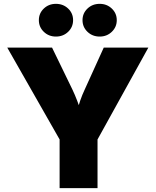

<svg xmlns="http://www.w3.org/2000/svg" viewBox="-20 -974 806 994"><path d="M288.6 0V-252L17.6 -727.5H249.5L354.5 -511.2Q368.2 -482.4 379.6 -452.4Q391.1 -422.4 402.8 -385.3H374Q384.8 -422.4 395 -452.4Q405.3 -482.4 418.9 -511.2L517.1 -727.5H748L484.9 -252V0ZM496.1 -784.7Q458.5 -784.7 432.9 -809.3Q407.2 -834 407.2 -869.6Q407.2 -905.3 432.9 -929.7Q458.5 -954.1 496.1 -954.1Q533.2 -954.1 558.8 -929.7Q584.5 -905.3 584.5 -869.6Q584.5 -834 558.8 -809.3Q533.2 -784.7 496.1 -784.7ZM269.5 -784.7Q232.4 -784.7 206.8 -809.3Q181.2 -834 181.2 -869.6Q181.2 -905.3 206.8 -929.7Q232.4 -954.1 269.5 -954.1Q307.1 -954.1 332.8 -929.7Q358.4 -905.3 358.4 -869.6Q358.4 -834 332.8 -809.3Q307.1 -784.7 269.5 -784.7Z"/></svg>

Font: Inter 18pt Black
Style: Regular
Weight: 900
Designer: Rasmus Andersson
Foundry: rsms
Version: Version 4.001;git-66647c0bb